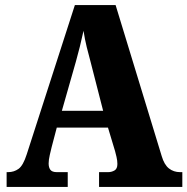

<svg xmlns="http://www.w3.org/2000/svg" viewBox="-20 -734 736 754"><path d="M6 0V-58H12Q35 -58 53 -71Q71 -84 85 -128L274 -714H434L615 -121Q625 -87 643.5 -72.5Q662 -58 687 -58H696V0H369V-58H405Q418 -58 429.5 -64.5Q441 -71 441 -90Q441 -103 437.5 -118Q434 -133 432 -140L404 -233H203L183 -157Q180 -145 175.5 -125.5Q171 -106 171 -92Q171 -76 178 -67Q185 -58 203 -58H246V0ZM223 -299H385L336 -490Q328 -519 320.5 -549.5Q313 -580 308 -613Q301 -581 293.5 -550.5Q286 -520 278 -492Z"/></svg>

Font: Noto Serif Hebrew Condensed Black
Style: Regular
Weight: 900
Width: 3
Designer: Monotype Design Team
Foundry: Monotype Imaging Inc.
Version: Version 2.004; ttfautohint (v1.8.4.7-5d5b)